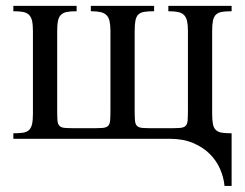

<svg xmlns="http://www.w3.org/2000/svg" viewBox="-20 -467 824 646"><path d="M735.4 158.7Q732.9 130.4 720.7 102.1Q708.5 73.7 685.8 51Q663.1 28.3 629.6 14.2Q596.2 0 551.8 0H24.9V-18.6Q44.9 -18.6 57.6 -20.5Q70.3 -22.5 77.6 -29.5Q85 -36.6 87.9 -49.6Q90.8 -62.5 90.8 -84.5V-362.8Q90.8 -383.8 87.9 -396.7Q85 -409.7 77.6 -417Q70.3 -424.3 57.6 -426.8Q44.9 -429.2 24.9 -429.2V-447.3H237.8V-429.2Q217.8 -429.2 205.1 -426.8Q192.4 -424.3 185.1 -417Q177.7 -409.7 175 -396.7Q172.4 -383.8 172.4 -362.8V-98.1Q172.4 -74.7 173.3 -62Q174.3 -49.3 180.2 -43.5Q186 -37.6 198.7 -36.6Q211.4 -35.6 234.9 -35.6H288.6Q312 -35.6 325 -36.6Q337.9 -37.6 343.8 -43.5Q349.6 -49.3 350.6 -62Q351.6 -74.7 351.6 -98.1V-362.8Q351.6 -382.8 348.6 -395.8Q345.7 -408.7 338.4 -416Q331.1 -423.3 318.4 -426.3Q305.7 -429.2 285.6 -429.2V-447.3H498.5V-429.2Q478.5 -429.2 465.8 -427.2Q453.1 -425.3 445.8 -418.5Q438.5 -411.6 435.8 -398.4Q433.1 -385.3 433.1 -362.8V-98.1Q433.1 -74.7 434.1 -62Q435.1 -49.3 440.9 -43.5Q446.8 -37.6 459.5 -36.6Q472.2 -35.6 495.6 -35.6H549.3Q572.8 -35.6 585.7 -36.6Q598.6 -37.6 604.5 -43.5Q610.4 -49.3 611.3 -62Q612.3 -74.7 612.3 -98.1V-362.8Q612.3 -383.3 609.4 -396.2Q606.4 -409.2 599.1 -416.5Q591.8 -423.8 579.1 -426.5Q566.4 -429.2 546.4 -429.2V-447.3H759.3V-429.2Q739.3 -429.2 726.6 -427Q713.9 -424.8 706.5 -417.7Q699.2 -410.6 696.5 -397.5Q693.8 -384.3 693.8 -362.8V-84.5Q693.8 -62 696.5 -49.1Q699.2 -36.1 706.5 -29.3Q713.9 -22.5 726.6 -20.5Q739.3 -18.6 759.3 -18.6V158.7Z"/></svg>

Font: Doulos SIL CyrE
Style: Regular
Weight: 400
Designer: Walt Agee, Victor Gaultney, Peter Martin, Debbi Hosken, Becca Hirsbrunner
Foundry: SIL International
Version: Version 5.000